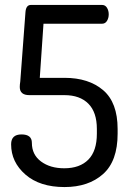

<svg xmlns="http://www.w3.org/2000/svg" viewBox="-20 -751 525 777"><path d="M141 -436H241Q339 -436 397.5 -386Q456 -336 456 -229V-210Q456 -99 397 -46.5Q338 6 241 6Q141 6 83 -44.5Q25 -95 25 -167Q25 -207 67 -207Q109 -207 109 -173Q109 -125 146 -97.5Q183 -70 240 -70Q303 -70 337.5 -105Q372 -140 372 -210V-229Q372 -297 337.5 -331.5Q303 -366 241 -366H99Q60 -366 60 -399Q60 -409 62 -421L83 -701Q85 -731 105 -731H393Q406 -731 413 -719.5Q420 -708 420 -693Q420 -678 413 -666.5Q406 -655 393 -655H156Z"/></svg>

Font: Dosis
Style: Medium
Weight: 500
Designer: Edgar Tolentino, Pablo Impallari, Igino Marini
Foundry: Edgar Tolentino, Pablo Impallari, Igino Marini
Version: Version 1.007